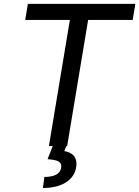

<svg xmlns="http://www.w3.org/2000/svg" viewBox="-20 -747 712 982"><path d="M109 -645.2H337.4L230.1 0H249.6L223.4 67.1C277 71.4 298.3 80.3 292.6 112.6C286.6 145.2 252.5 158 207 158L199.6 214.5C299.4 214.5 359 171.5 369.3 109.7C378.9 55 346.6 31.6 308.9 25.9L319.2 0H323.5L430.8 -645.2H658.7L672.2 -727.3H122.5Z"/></svg>

Font: Margiela Sans Text
Style: Italic
Weight: 400
Italic angle: -9.39999°
Designer: Stefan Endress, Andreas Faust
Version: Version 1.100;FEAKit 1.0